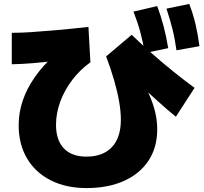

<svg xmlns="http://www.w3.org/2000/svg" viewBox="-20 -875 1040 977"><path d="M420 82Q316 82 238 42.5Q160 3 117.5 -69Q75 -141 75 -238Q75 -302 95.5 -362.5Q116 -423 156 -481Q196 -539 256 -593L276 -567Q200 -558 146 -553.5Q92 -549 40 -548V-708Q86 -708 138 -711.5Q190 -715 260 -721Q330 -727 430 -738L440 -558Q387 -520 347.5 -468Q308 -416 286.5 -357.5Q265 -299 265 -240Q265 -162 305 -120Q345 -78 420 -78Q504 -78 549.5 -126.5Q595 -175 595 -266Q595 -307 586.5 -356.5Q578 -406 561.5 -464Q545 -522 520 -588L650 -698Q699 -651 752.5 -603.5Q806 -556 861.5 -511.5Q917 -467 970 -428L875 -281Q854 -298 830 -318.5Q806 -339 773 -369Q740 -399 690 -445L703 -470Q731 -416 748 -372.5Q765 -329 772.5 -291.5Q780 -254 780 -216Q780 -125 736 -58Q692 9 611 45.5Q530 82 420 82ZM717 -605Q707 -664 693.5 -713.5Q680 -763 659 -816L780 -844Q799 -793 812.5 -741.5Q826 -690 836 -630ZM878 -619Q870 -678 857.5 -727.5Q845 -777 827 -831L943 -855Q963 -803 975 -751.5Q987 -700 995 -640Z"/></svg>

Font: M PLUS 2 Black
Style: Regular
Weight: 900
Designer: Coji Morishita
Foundry: UNDERFOREST DESIGN
Version: Version 1.001